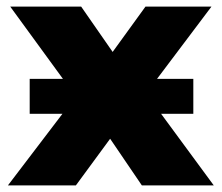

<svg xmlns="http://www.w3.org/2000/svg" viewBox="-20 -562 673 582"><path d="M4 0 253 -327 248 -217 11 -542H226L358 -352L279 -346L421 -542H621L383 -226V-333L628 0H410L272 -203L351 -192L210 0ZM70 -217V-323H566V-217Z"/></svg>

Font: MOST Montserrat ExtraBold
Style: Regular
Weight: 800
Designer: Julieta Ulanovsky
Foundry: Julieta Ulanovsky
Version: Version 8.000;March 11, 2024;FontCreator 15.0.0.2926 64-bit